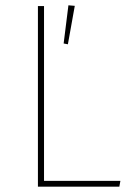

<svg xmlns="http://www.w3.org/2000/svg" viewBox="-20 -704 496 724"><path d="M236 -537 262 -682 238 -684 220 -540ZM146 -681V-22H434L430 0H123V-681Z"/></svg>

Font: FiraGO Thin
Style: Regular
Weight: 100
Designer: bBox Type
Foundry: bBox Type GmbH
Version: Version 1.001;PS 001.001;hotconv 1.0.88;makeotf.lib2.5.64775